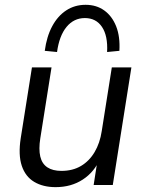

<svg xmlns="http://www.w3.org/2000/svg" viewBox="-20 -765 601 794"><path d="M210.1 8.9Q158.1 8.9 121.6 -12.8Q85.1 -34.5 70.1 -79.2Q55.1 -123.9 65.6 -192.8L112.1 -486.3H193.1L146.6 -192.7Q139.5 -147.7 146.6 -117.6Q153.7 -87.6 176 -72.9Q198.2 -58.3 234.1 -58.3Q280.6 -58.3 315 -78.7Q349.4 -99.1 371.3 -136.2Q393.3 -173.3 400.8 -223.3L442.4 -486.3H523.4L446.4 0H367.3L384.4 -110.1H394.5Q370.6 -53.9 322.4 -22.5Q274.3 8.9 210.1 8.9ZM215.9 -549.9 165.1 -554.8Q173.1 -614.3 196 -656.7Q218.9 -699.2 254 -722.1Q289.1 -745.1 333.9 -745.1Q378.7 -745.1 411 -721.9Q443.4 -698.7 460.3 -656.3Q477.2 -613.8 473.7 -554.8L422.9 -549.9Q426.5 -616.8 401.8 -653.6Q377.2 -690.3 331 -690.3Q285.3 -690.3 255.1 -653.6Q225 -616.8 215.9 -549.9Z"/></svg>

Font: Nunito Sans 12pt ExtraLight
Style: Italic
Weight: 200
Italic angle: -9°
Designer: Vernon Adams
Foundry: Vernon Adams
Version: Version 3.101;gftools[0.9.27]